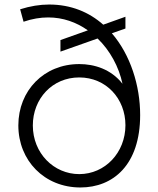

<svg xmlns="http://www.w3.org/2000/svg" viewBox="-20 -816 700 848"><path d="M335 12C480 12 599 -88 599 -308C599 -438 556 -574 474 -669L534 -690V-742L436 -707C374 -762 294 -796 197 -796C156 -796 113 -789 69 -775L84 -720C122 -733 158 -739 193 -739C258 -739 317 -718 368 -682L247 -639V-588L411 -646C466 -593 505 -521 521 -446C470 -511 396 -533 330 -533C174 -533 61 -416 61 -262C61 -107 176 12 335 12ZM125 -262C125 -380 211 -474 330 -474C449 -474 534 -380 534 -263C534 -142 444 -47 330 -47C218 -47 125 -139 125 -262Z"/></svg>

Font: Mluvka Light
Style: Regular
Weight: 300
Designer: Modified by Jiří Krblich, Original typeface by Gumpita Rahayu
Foundry: Gumpita Rahayu & Jiří Krblich
Version: Version 2.000;Glyphs 3.1.1 (3134)